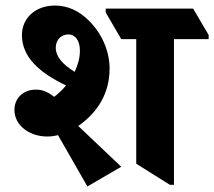

<svg xmlns="http://www.w3.org/2000/svg" viewBox="-20 -657 772 692"><path d="M295 15 417 -56 262 -203C334 -253 375 -323 375 -410C375 -475 345 -539 300 -583C266 -617 225 -637 178 -637C107 -637 59 -591 59 -531C59 -451 122 -395 218 -349C205 -333 190 -319 175 -308C151 -327 132 -334 109 -334C65 -334 32 -304 32 -261C32 -205 86 -165 150 -165C164 -165 177 -167 189 -170ZM592 9H607V-516H732V-531L676 -626H361V-612L417 -516H471V-67ZM181 -485C181 -513 200 -533 227 -533C251 -533 268 -511 268 -474C268 -449 261 -423 249 -398C204 -426 181 -454 181 -485Z"/></svg>

Font: Noto Serif Devanagari SemiCondensed ExtraBold
Style: Regular
Weight: 800
Width: 4
Designer: Universal Thirst, Indian Type Foundry and the Monotype Design Team
Foundry: Monotype Imaging Inc.
Version: Version 2.004